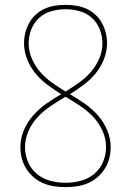

<svg xmlns="http://www.w3.org/2000/svg" viewBox="-20 -763 540 791"><path d="M250 8Q227 8 203.5 4.5Q180 1 158.5 -8Q137 -17 119 -32.5Q101 -48 88.5 -67.5Q76 -87 70 -110Q64 -133 64 -157Q64 -193 78.5 -227Q93 -261 117 -288Q141 -315 171 -336Q201 -357 232 -375Q203 -393 175.5 -413.5Q148 -434 126.5 -460Q105 -486 92 -518.5Q79 -551 79 -585Q79 -607 84.5 -628.5Q90 -650 100.5 -669Q111 -688 127.5 -703Q144 -718 164 -727Q184 -736 206 -739.5Q228 -743 250 -743Q272 -743 294 -739.5Q316 -736 336 -727Q356 -718 372.5 -703Q389 -688 399.5 -669Q410 -650 415.5 -628.5Q421 -607 421 -585Q421 -551 408 -518.5Q395 -486 373.5 -460Q352 -434 324.5 -413.5Q297 -393 268 -375Q299 -357 329 -336Q359 -315 383 -288Q407 -261 421.5 -227Q436 -193 436 -157Q436 -133 430 -110Q424 -87 411.5 -67.5Q399 -48 381 -32.5Q363 -17 341.5 -8Q320 1 296.5 4.5Q273 8 250 8ZM250 -386Q278 -403 305 -422Q332 -441 353.5 -465.5Q375 -490 388.5 -521Q402 -552 402 -585Q402 -614 391 -642Q380 -670 358.5 -689.5Q337 -709 308 -717Q279 -725 250 -725Q221 -725 192 -717Q163 -709 141.5 -689.5Q120 -670 109 -642Q98 -614 98 -585Q98 -552 111.5 -521Q125 -490 146.5 -465.5Q168 -441 195 -422Q222 -403 250 -386ZM250 -10Q281 -10 312 -18Q343 -26 367.5 -46Q392 -66 404.5 -96Q417 -126 417 -157Q417 -191 402.5 -223.5Q388 -256 364.5 -281Q341 -306 312 -325.5Q283 -345 254 -362L253 -363H252L251 -364Q250 -364 250 -364Q250 -364 250 -365Q250 -364 250 -364Q250 -364 249 -364L248 -363H247L246 -362Q217 -345 188 -325.5Q159 -306 135.5 -281Q112 -256 97.5 -223.5Q83 -191 83 -157Q83 -126 95.5 -96Q108 -66 132.5 -46Q157 -26 188 -18Q219 -10 250 -10Z"/></svg>

Font: Iosevka Curly Thin
Style: Regular
Weight: 100
Monospace: yes
Designer: Belleve Invis
Foundry: Belleve Invis
Version: Version 22.1.2; ttfautohint (v1.8.4)